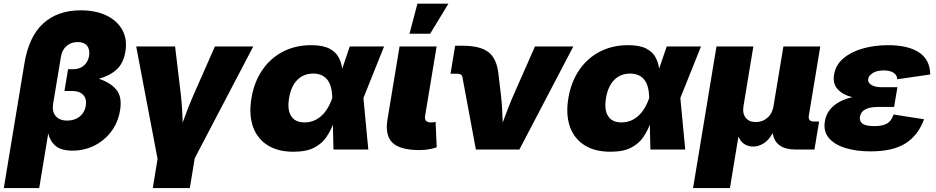

<svg xmlns="http://www.w3.org/2000/svg" viewBox="-49 -792 4958 1017"><path d="M-28.8 204.1 80.1 -454.6Q104 -599.6 180.7 -668.5Q257.3 -737.3 377.9 -737.3Q458.5 -737.3 515.4 -709.7Q572.3 -682.1 599.1 -633.1Q626 -584 615.2 -519Q605 -457 569.1 -424.1Q533.2 -391.1 474.6 -374.5Q534.2 -356 566.7 -317.6Q599.1 -279.3 586.9 -207Q576.2 -142.6 539.8 -94.7Q503.4 -46.9 450.2 -20.5Q397 5.9 335.9 5.9Q274.9 5.9 245.6 -19Q216.3 -43.9 206.5 -85.4L158.7 204.1ZM307.1 -153.3Q346.2 -153.3 372.8 -174.3Q399.4 -195.3 405.3 -231Q411.6 -267.6 392.1 -288.8Q372.6 -310.1 333 -310.1H292.5L311.5 -425.3H338.9Q372.1 -425.3 394.8 -444.3Q417.5 -463.4 422.9 -496.1Q428.2 -529.8 412.1 -549.6Q396 -569.3 362.8 -569.3Q327.6 -569.3 303.7 -548.6Q279.8 -527.8 273.9 -492.2L232.4 -242.7Q225.6 -201.7 245.8 -177.5Q266.1 -153.3 307.1 -153.3Z M760.3 204.1 785.6 49.8 672.4 -545.9H878.4L908.2 -296.9Q912.6 -259.8 915 -221.7Q917.5 -183.6 918.5 -142.6Q933.1 -183.6 948 -221.4Q962.9 -259.3 979.5 -296.9L1089.4 -545.9H1292.5L982.4 46.4L956.5 204.1Z M1505.4 11.7Q1422.9 11.7 1368.2 -22.9Q1313.5 -57.6 1291 -121.1Q1268.6 -184.6 1282.7 -271.5Q1297.4 -358.4 1340.6 -421.4Q1383.8 -484.4 1450 -518.6Q1516.1 -552.7 1598.6 -552.7Q1661.6 -552.7 1696 -534.4Q1730.5 -516.1 1745.1 -487.5Q1759.8 -459 1763.7 -428.2L1803.7 -545.9H1985.4L1876 -272.9L1901.9 0H1717.3L1714.4 -131.8Q1701.7 -98.6 1679.4 -65.4Q1657.2 -32.2 1616 -10.3Q1574.7 11.7 1505.4 11.7ZM1710.9 -272.9V-274.4Q1709.5 -341.3 1683.3 -371.8Q1657.2 -402.3 1610.4 -402.3Q1559.1 -402.3 1525.9 -368.9Q1492.7 -335.4 1482.4 -273.4Q1471.7 -210.9 1493.2 -177.2Q1514.6 -143.6 1564 -143.6Q1613.8 -143.6 1651.6 -176.8Q1689.5 -210 1710.4 -271.5Z M2172.9 2.9Q2070.3 2.9 2030 -35.9Q1989.7 -74.7 2003.4 -159.2L2067.4 -545.9H2263.7L2202.6 -177.7Q2197.3 -143.6 2233.4 -143.6Q2251 -143.6 2258.3 -146.5L2264.2 -11.7Q2252 -7.3 2228.3 -2.2Q2204.6 2.9 2172.9 2.9ZM2120.1 -613.3 2162.1 -772.5H2326.2L2229.5 -613.3Z M2471.7 0 2400.4 -383.3Q2397.5 -401.4 2374 -401.4H2337.4L2361.8 -549.8H2400.4Q2493.7 -549.8 2537.6 -516.4Q2581.5 -482.9 2590.8 -403.8L2603.5 -296.9Q2607.9 -259.3 2610.4 -221.4Q2612.8 -183.6 2613.8 -142.6Q2628.4 -183.6 2643.3 -221.4Q2658.2 -259.3 2674.8 -296.9L2784.7 -545.9H2987.8L2702.1 0Z M3184.1 11.7Q3101.6 11.7 3046.9 -22.9Q2992.2 -57.6 2969.7 -121.1Q2947.3 -184.6 2961.4 -271.5Q2976.1 -358.4 3019.3 -421.4Q3062.5 -484.4 3128.7 -518.6Q3194.8 -552.7 3277.3 -552.7Q3340.3 -552.7 3374.8 -534.4Q3409.2 -516.1 3423.8 -487.5Q3438.5 -459 3442.4 -428.2L3482.4 -545.9H3664.1L3554.7 -272.9L3580.6 0H3396L3393.1 -131.8Q3380.4 -98.6 3358.2 -65.4Q3335.9 -32.2 3294.7 -10.3Q3253.4 11.7 3184.1 11.7ZM3389.6 -272.9V-274.4Q3388.2 -341.3 3362.1 -371.8Q3335.9 -402.3 3289.1 -402.3Q3237.8 -402.3 3204.6 -368.9Q3171.4 -335.4 3161.1 -273.4Q3150.4 -210.9 3171.9 -177.2Q3193.4 -143.6 3242.7 -143.6Q3292.5 -143.6 3330.3 -176.8Q3368.2 -210 3389.2 -271.5Z M3622.1 204.1 3746.1 -545.9H3941.4L3889.2 -230.5Q3882.8 -190.9 3900.9 -168.2Q3918.9 -145.5 3954.6 -145.5Q3990.2 -145.5 4016.1 -168.2Q4042 -190.9 4048.3 -230.5L4100.6 -545.9H4295.9L4235.4 -180.7Q4230 -148.4 4261.2 -148.4H4289.6L4265.1 0H4165.5Q4057.6 0 4043.9 -86.9Q4021.5 -46.9 3993.9 -31.2Q3966.3 -15.6 3940.9 -15.6Q3917 -15.6 3895.8 -27.6Q3874.5 -39.6 3862.3 -68.8L3817.4 204.1Z M4562.5 9.8Q4485.8 9.8 4428 -8.3Q4370.1 -26.4 4340.8 -61.8Q4311.5 -97.2 4320.3 -149.4Q4328.6 -198.7 4366.2 -231Q4403.8 -263.2 4465.3 -277.3Q4414.6 -290 4387.7 -319.8Q4360.8 -349.6 4369.1 -397.5Q4377.4 -448.2 4418 -482.7Q4458.5 -517.1 4520.5 -534.9Q4582.5 -552.7 4655.3 -552.7Q4760.3 -552.7 4818.6 -514.6Q4877 -476.6 4878.4 -397.5L4703.6 -372.1Q4703.1 -393.6 4684.6 -406.2Q4666 -418.9 4632.3 -418.9Q4594.7 -418.9 4573.5 -405Q4552.2 -391.1 4549.8 -374Q4546.4 -355 4566.2 -342.5Q4585.9 -330.1 4619.6 -330.1H4704.6L4693.8 -266.6L4687 -225.6H4602.1Q4514.2 -225.6 4505.9 -172.9Q4502.4 -150.9 4519 -137.5Q4535.6 -124 4582.5 -124Q4627.4 -124 4650.6 -138.4Q4673.8 -152.8 4684.1 -185.5L4845.7 -160.2Q4814 -74.2 4746.8 -32.2Q4679.7 9.8 4562.5 9.8Z"/></svg>

Font: Inter Black
Style: Italic
Weight: 900
Italic angle: -9.39999°
Designer: Rasmus Andersson
Foundry: rsms
Version: Version 4.000;git-a52131595